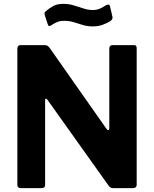

<svg xmlns="http://www.w3.org/2000/svg" viewBox="-20 -976 799 996"><path d="M676 -742Q689 -742 689 -727V-16Q689 -9 684 -4.5Q679 0 670 0H569Q561 0 556 -2Q551 -4 544 -12L225 -460Q221 -465 217.5 -464Q214 -463 214 -458V-18Q215 0 194 0H90Q70 0 70 -17V-723Q70 -742 88 -742H209Q220 -742 225.5 -739Q231 -736 238 -727L532 -308Q538 -300 542.5 -301Q547 -302 547 -311V-724Q547 -742 565 -742ZM552 -866Q537 -857 514 -848Q491 -839 461 -839Q433 -839 409 -846.5Q385 -854 362.5 -861Q340 -868 313 -868Q292 -868 277.5 -862Q263 -856 246 -845Q239 -840 234.5 -841Q230 -842 227 -852L213 -895Q211 -902 211 -907Q211 -912 219 -919Q237 -934 257 -945Q277 -956 308 -956Q337 -956 363 -948Q389 -940 413.5 -932Q438 -924 461 -924Q483 -924 500 -932Q517 -940 530 -949Q537 -953 543 -952Q549 -951 551 -942L563 -890Q567 -877 552 -866Z"/></svg>

Font: Libre Franklin
Style: Bold
Weight: 700
Designer: Pablo Impallari, Rodrigo Fuenzalida, Nhung Nguyen
Foundry: Impallari Type
Version: Version 3.000